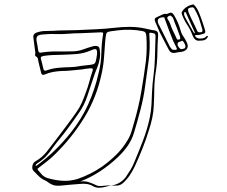

<svg xmlns="http://www.w3.org/2000/svg" viewBox="-20 -850 1040 879"><path d="M895 -664Q882 -662 874 -669Q866 -676 861 -689Q852 -714 837 -736.5Q822 -759 813 -784Q812 -787 811.5 -790Q811 -793 813 -796Q828 -821 860 -829Q865 -831 867.5 -828Q870 -825 873 -823Q883 -811 889 -797Q895 -783 900 -769Q905 -755 910 -740Q915 -725 919 -711Q923 -698 911 -695Q904 -693 896 -691Q888 -689 880 -690Q874 -690 873 -687Q873 -684 877 -680Q884 -673 899.5 -673.5Q915 -674 922 -681Q924 -683 926 -685Q928 -687 930 -685Q933 -684 931.5 -681Q930 -678 928 -676Q920 -663 895 -664ZM895 -702Q911 -702 906 -717Q902 -730 898.5 -742Q895 -754 891 -766Q887 -777 881.5 -788.5Q876 -800 870 -810Q866 -817 860 -816.5Q854 -816 848 -814Q841 -812 841 -807Q841 -802 842 -797Q851 -774 862 -752.5Q873 -731 883 -708Q885 -704 888 -703Q891 -702 895 -702ZM869 -697Q870 -697 870 -697.5Q870 -698 871 -698Q871 -699 871.5 -700.5Q872 -702 871 -703Q851 -749 831 -792Q829 -796 826 -795Q823 -794 823 -790Q822 -783 824.5 -778Q827 -773 829 -768Q839 -750 849 -732Q859 -714 869 -697ZM735 -787Q741 -785 745 -786.5Q749 -788 752 -789Q767 -798 777 -780Q797 -747 807 -710Q811 -695 820 -682.5Q829 -670 835 -656Q843 -640 837 -628.5Q831 -617 813 -613Q805 -612 797 -611Q789 -610 781 -608Q763 -605 754 -620Q743 -640 732.5 -661Q722 -682 711 -703Q706 -715 700.5 -727.5Q695 -740 690 -752Q684 -766 697 -771Q707 -775 716.5 -780Q726 -785 735 -787ZM805 -676Q804 -680 804 -683Q804 -686 802 -688Q797 -703 791.5 -717.5Q786 -732 780 -746Q777 -753 775 -760Q773 -767 768 -773Q765 -775 762.5 -777.5Q760 -780 756 -778Q750 -776 747 -772Q744 -768 748 -762Q756 -751 760 -738.5Q764 -726 769 -715Q774 -705 779 -694.5Q784 -684 789 -673Q791 -667 800 -669Q807 -671 805 -676ZM778 -622Q795 -619 787 -634Q784 -641 780 -648Q776 -655 773 -662Q763 -686 754 -710.5Q745 -735 736 -759Q735 -764 733 -768Q731 -772 725 -771Q693 -768 706 -739Q707 -737 708 -735.5Q709 -734 710 -732Q722 -708 734 -684Q746 -660 758 -636Q762 -630 766 -625.5Q770 -621 778 -622ZM486 0Q532 -6 557 -41Q568 -57 578 -73.5Q588 -90 595 -108Q616 -158 635.5 -209Q655 -260 666 -313Q672 -342 673.5 -371.5Q675 -401 676 -430Q678 -468 683 -505.5Q688 -543 689 -580Q690 -606 690.5 -632.5Q691 -659 692 -684Q692 -695 685.5 -697Q679 -699 672 -700Q663 -701 663.5 -696Q664 -691 664 -686Q668 -628 660.5 -572Q653 -516 645 -460Q638 -405 624 -351Q610 -297 594 -244Q584 -210 564 -181.5Q544 -153 518 -129Q481 -94 438.5 -66Q396 -38 347 -19Q369 -22 388 -15.5Q407 -9 425 0Q430 2 442.5 1.5Q455 1 468 -0.5Q481 -2 486 0Q478 1 464 5Q450 9 435 9.5Q420 10 407 3Q394 -5 378.5 -7.5Q363 -10 347 -8Q322 -6 303.5 -4.5Q285 -3 256 0Q239 1 230 -1Q221 -3 210 -9Q203 -13 197.5 -17.5Q192 -22 184 -25Q169 -32 157.5 -43.5Q146 -55 135 -66Q126 -74 128 -88.5Q130 -103 140 -110Q172 -128 193.5 -155Q215 -182 236 -210Q260 -242 284 -273.5Q308 -305 330 -337Q345 -358 355 -381Q365 -404 373 -427Q382 -450 388.5 -474.5Q395 -499 403 -523Q407 -534 403 -536Q399 -538 391 -537Q382 -536 372.5 -535Q363 -534 354 -532Q331 -530 308 -527.5Q285 -525 262 -525Q242 -524 222.5 -520.5Q203 -517 185 -509Q171 -503 168 -518Q165 -530 162 -542.5Q159 -555 156 -567Q155 -574 153.5 -581Q152 -588 144 -592Q139 -596 141 -602.5Q143 -609 141 -614Q139 -630 137 -645Q135 -660 133 -676Q129 -696 151 -702Q169 -708 187.5 -708Q206 -708 225 -709Q251 -711 277 -711Q303 -711 329 -712Q373 -714 418 -716Q463 -718 506 -723Q541 -727 574.5 -727Q608 -727 642 -720Q653 -718 664.5 -715Q676 -712 687 -711Q704 -709 704 -691Q701 -648 700.5 -605.5Q700 -563 693 -520Q687 -482 686.5 -443Q686 -404 684 -366Q683 -338 677 -310Q671 -282 662 -255Q649 -212 632 -169.5Q615 -127 596 -86Q586 -65 573 -46Q560 -27 542 -11Q530 -1 515.5 -0.5Q501 0 486 0ZM519 -711Q515 -710 511.5 -710Q508 -710 504 -709Q485 -707 476.5 -704.5Q468 -702 466 -693.5Q464 -685 462 -666Q459 -629 456.5 -591Q454 -553 446 -516Q423 -405 366.5 -312.5Q310 -220 230 -142Q214 -126 196 -112Q178 -98 160 -84Q157 -82 153.5 -79Q150 -76 155 -70Q163 -60 172 -50.5Q181 -41 194 -36Q229 -25 264.5 -22.5Q300 -20 336 -31Q394 -51 447 -87Q482 -112 512 -141.5Q542 -171 564 -208Q576 -228 582.5 -249.5Q589 -271 595 -293Q615 -361 627 -431Q639 -501 648 -571Q651 -600 651.5 -628.5Q652 -657 650 -685Q649 -696 645.5 -701Q642 -706 631 -708Q576 -718 519 -711ZM142 -91Q147 -91 148 -92Q192 -124 231 -162Q270 -200 304 -243Q353 -304 384 -373Q415 -442 432 -518Q443 -562 444 -606.5Q445 -651 452 -694Q453 -700 450 -701Q447 -702 442 -702Q419 -701 396 -700Q373 -699 350 -698Q321 -698 292 -695.5Q263 -693 234 -694Q219 -695 203.5 -694Q188 -693 173 -692Q155 -690 150 -683Q145 -676 148 -659Q150 -649 152 -639Q154 -629 155 -618Q158 -607 167 -609Q204 -615 241.5 -614.5Q279 -614 316 -615Q340 -616 361.5 -624Q383 -632 405 -638Q433 -645 436 -626Q440 -604 437 -583.5Q434 -563 426 -543Q414 -515 405 -486Q392 -448 379.5 -409.5Q367 -371 344 -337Q331 -318 317 -298.5Q303 -279 289 -260Q273 -238 255.5 -217Q238 -196 222 -174Q209 -155 195 -139Q181 -123 162 -110Q157 -106 151 -102.5Q145 -99 142 -91ZM829 -636Q829 -645 822.5 -655Q816 -665 813 -663Q808 -660 801 -658.5Q794 -657 793 -649Q792 -642 799 -633Q806 -624 812 -625Q817 -626 822.5 -627.5Q828 -629 829 -636ZM349 -548Q355 -549 361.5 -549.5Q368 -550 374 -551Q396 -553 405.5 -555.5Q415 -558 418 -568Q421 -578 424 -600Q426 -619 420.5 -623.5Q415 -628 398 -620Q364 -605 328.5 -602.5Q293 -600 258 -599Q239 -599 219.5 -598Q200 -597 180 -594Q175 -593 170.5 -591Q166 -589 167 -581Q170 -570 173 -559Q176 -548 178 -537Q181 -522 194 -528Q208 -533 222.5 -536Q237 -539 252 -540Q276 -542 300.5 -542.5Q325 -543 349 -548Z"/></svg>

Font: Rock 3D
Style: Regular
Weight: 400
Version: Version 1.000